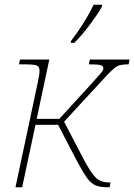

<svg xmlns="http://www.w3.org/2000/svg" viewBox="-20 -786 564 806"><path d="M45 0 139 -442Q142 -457 144 -468.5Q146 -480 146 -488Q146 -508 131.5 -512Q117 -516 82 -516H60L64 -536H187L134 -287H229L368 -439Q397 -471 405.5 -481.5Q414 -492 414 -500Q414 -508 404 -512Q394 -516 353 -516L357 -536H524L520 -516Q499 -516 485.5 -513Q472 -510 459.5 -499.5Q447 -489 427 -468L249 -275L332 -116Q360 -63 381 -41.5Q402 -20 440 -20H444L440 0H430Q400 0 381 -8Q362 -16 345 -39.5Q328 -63 303 -110L224 -262H129L73 0ZM277 -606 278 -614Q303 -646 328 -685.5Q353 -725 373 -766H408V-758Q389 -725 356.5 -681.5Q324 -638 292 -606Z"/></svg>

Font: Noto Serif Thin
Style: Italic
Weight: 100
Italic angle: -12°
Designer: Monotype Design Team
Foundry: Monotype Imaging Inc.
Version: Version 2.014; ttfautohint (v1.8.4.7-5d5b)